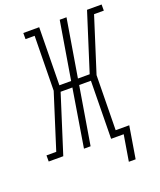

<svg xmlns="http://www.w3.org/2000/svg" viewBox="-199 -834 908 1090"><g transform="rotate(-20 254.5 -289.0)"><path d="M388 157 414 0H338L343 -349H272L214 0H174L231 -349H160L49 0H-39V-37H20L125 -368L130 -698H75V-735H171L166 -386H237L295 -735H336L278 -386H349L460 -735H548V-698H489L384 -368L379 -37H461L429 157Z"/></g></svg>

Font: Iosevka Curly Slab XLtObl
Style: Regular
Weight: 200
Italic angle: -9°
Monospace: yes
Designer: Belleve Invis
Foundry: Belleve Invis
Version: Version 11.1.0; ttfautohint (v1.8.3)